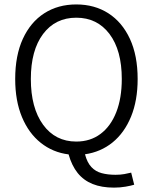

<svg xmlns="http://www.w3.org/2000/svg" viewBox="-20 -689 693 869"><path d="M496.1 160.2Q439.9 160.2 399.2 143.8Q358.4 127.4 331.5 94Q304.7 60.5 290.5 9.8Q219.2 1 164.6 -42.5Q109.9 -85.9 79.3 -159.4Q48.8 -232.9 48.8 -331.5Q48.8 -438 83.5 -513.4Q118.2 -588.9 180.4 -628.9Q242.7 -668.9 325.2 -668.9Q408.2 -668.9 470.7 -628.7Q533.2 -588.4 568.1 -512.9Q603 -437.5 603 -331.5Q603 -233.9 573 -160.9Q543 -87.9 489.5 -44.4Q436 -1 364.7 9.3Q374.5 46.9 393.6 67.1Q412.6 87.4 440.2 94.7Q467.8 102.1 502.9 102.1Q524.9 102.1 542.7 98.9Q560.5 95.7 573.7 92.3L587.4 147Q573.7 151.4 548.6 155.8Q523.4 160.2 496.1 160.2ZM325.2 -48.3Q388.7 -48.3 434.8 -82.8Q481 -117.2 506.1 -180.9Q531.2 -244.6 531.2 -331.5Q531.2 -461.4 475.6 -535.2Q419.9 -608.9 325.2 -608.9Q230.5 -608.9 175 -535.2Q119.6 -461.4 119.6 -331.5Q119.6 -200.7 175 -124.5Q230.5 -48.3 325.2 -48.3Z"/></svg>

Font: Varta Light Light
Style: Regular
Weight: 300
Version: Version 1.004